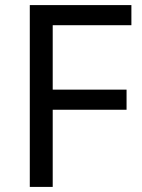

<svg xmlns="http://www.w3.org/2000/svg" viewBox="-20 -734 559 754"><path d="M187 0V-303H477V-382H187V-635H496V-714H97V0Z"/></svg>

Font: Noto Sans Gujarati UI
Style: Regular
Weight: 400
Designer: Jelle Bosma - Monotype Design Team, Universal Thirst
Foundry: Monotype Imaging Inc.
Version: Version 2.106